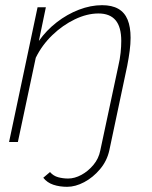

<svg xmlns="http://www.w3.org/2000/svg" viewBox="-20 -548 586 741"><path d="M239 173Q210 173 186 165Q162 157 147 138L173 116Q186 131 204.5 136Q223 141 243 141Q268 141 294 127Q320 113 340.5 88.5Q361 64 367 33L436 -290Q443 -320 445.5 -344.5Q448 -369 448 -390Q448 -444 426 -470Q404 -496 360 -496Q316 -496 269 -473.5Q222 -451 182 -412.5Q142 -374 118 -325L49 0H15L125 -520H157L130 -390Q159 -431 199 -462Q239 -493 284.5 -510.5Q330 -528 374 -528Q412 -528 436.5 -514Q461 -500 472.5 -472Q484 -444 484 -402Q484 -379 480.5 -352Q477 -325 471 -294L402 32Q393 73 366 105Q339 137 305 155Q271 173 239 173Z"/></svg>

Font: Raleway Thin ExtraLight
Style: Italic
Weight: 250
Italic angle: -12°
Version: Version 4.026